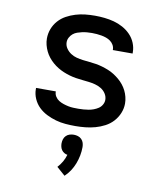

<svg xmlns="http://www.w3.org/2000/svg" viewBox="-86 -597 772 918"><g transform="rotate(10 300.0 -138.5)"><path d="M299 8Q275 8 251 6Q227 4 204 -2.5Q181 -9 159 -20Q137 -31 120 -47.5Q103 -64 93 -86.5Q83 -109 83 -133V-139H179V-137Q179 -125 186 -114Q193 -103 203.5 -96.5Q214 -90 226 -86Q238 -82 250 -79.5Q262 -77 274.5 -76.5Q287 -76 299 -76Q312 -76 324.5 -77Q337 -78 349 -80Q361 -82 373 -86.5Q385 -91 395.5 -98Q406 -105 412.5 -116.5Q419 -128 419 -140Q419 -156 410 -170Q401 -184 387 -192.5Q373 -201 357.5 -205Q342 -209 326 -211Q310 -213 294.5 -214.5Q279 -216 263 -218.5Q247 -221 231.5 -225.5Q216 -230 201.5 -236Q187 -242 173 -250.5Q159 -259 147 -269.5Q135 -280 125 -292.5Q115 -305 108 -319.5Q101 -334 97 -349.5Q93 -365 93 -381Q93 -405 101.5 -427.5Q110 -450 126 -468Q142 -486 163 -497.5Q184 -509 207 -516Q230 -523 253.5 -525.5Q277 -528 301 -528Q324 -528 347.5 -525.5Q371 -523 393.5 -517Q416 -511 437 -499.5Q458 -488 474.5 -471Q491 -454 500 -432Q509 -410 509 -387V-381H413V-383Q413 -395 407 -405.5Q401 -416 391.5 -423Q382 -430 370.5 -434Q359 -438 347.5 -440Q336 -442 324.5 -443Q313 -444 301 -444Q289 -444 277 -443Q265 -442 253.5 -439.5Q242 -437 230.5 -433Q219 -429 210 -421.5Q201 -414 195 -403Q189 -392 189 -380Q189 -364 198 -350.5Q207 -337 220.5 -328Q234 -319 249.5 -315Q265 -311 281 -309Q297 -307 313 -305.5Q329 -304 344.5 -301.5Q360 -299 375.5 -294.5Q391 -290 406 -284Q421 -278 434.5 -269.5Q448 -261 460.5 -250.5Q473 -240 483 -227.5Q493 -215 500 -201Q507 -187 511 -171Q515 -155 515 -139Q515 -115 505.5 -92Q496 -69 479.5 -51Q463 -33 441 -21.5Q419 -10 395.5 -3.5Q372 3 347.5 5.5Q323 8 299 8ZM290 251 249 215Q262 201 271.5 184.5Q281 168 286 150Q278 149 270.5 144.5Q263 140 258 133Q253 126 251 117.5Q249 109 249 101Q249 91 252 81Q255 71 262.5 63.5Q270 56 280 53Q290 50 300 50Q310 50 320 53Q330 56 337.5 63.5Q345 71 348 81Q351 91 351 101Q351 122 347 142.5Q343 163 335.5 182.5Q328 202 316.5 219.5Q305 237 290 251Z"/></g></svg>

Font: Iosevka Fixed Curly Md Ex
Style: Regular
Weight: 500
Width: 7
Monospace: yes
Designer: Belleve Invis
Foundry: Belleve Invis
Version: Version 30.1.2